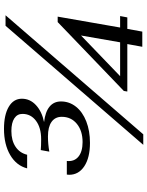

<svg xmlns="http://www.w3.org/2000/svg" viewBox="95 -848 756 987"><g transform="rotate(-90 473.5 -354.0)"><path d="M69 -377 70 -389H140Q136 -351 162 -329.5Q188 -308 237 -308Q295 -308 331 -337.5Q367 -367 367 -415Q367 -449 341 -467.5Q315 -486 266 -486Q228 -486 188 -479L196 -523Q216 -521 252 -521Q311 -521 346.5 -547.5Q382 -574 382 -617Q382 -644 359 -659Q336 -674 294 -674Q245 -674 213 -652.5Q181 -631 172 -593H102Q116 -648 170.5 -680Q225 -712 305 -712Q377 -712 418.5 -687.5Q460 -663 460 -620Q460 -578 427 -547.5Q394 -517 340 -506Q392 -500 419 -478Q446 -456 446 -419Q446 -376 419 -342Q392 -308 343.5 -289Q295 -270 233 -270Q157 -270 113 -299Q69 -328 69 -377ZM835 -704H889L277 4H223ZM741 -78H497L500 -96L854 -436H882L826 -115H885L878 -78H819L805 -1H727ZM750 -115 785 -316 576 -115Z"/></g></svg>

Font: Fahkwang
Style: Italic
Weight: 400
Italic angle: -10°
Version: Version 1.000; ttfautohint (v1.6)